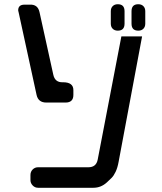

<svg xmlns="http://www.w3.org/2000/svg" viewBox="-20 -783 768 908"><path d="M554 -611 442 -28Q435 8 398 8H160Q145 8 134.5 18.5Q124 29 124 45V69Q124 83 134.5 94Q145 105 160 105H422Q458 105 486 79L508 58Q518 48 527 29Q536 10 541 -18L652 -611ZM153 -334Q161 -298 199 -298H290Q327 -298 327 -334V-357Q327 -394 278 -394Q240 -392 232 -430L167 -725Q159 -763 121 -761H96Q66 -761 66 -734Q66 -733 66.5 -731Q67 -729 68 -725ZM634 -638Q649 -638 658 -647Q667 -656 667 -671V-730Q667 -745 658 -754Q649 -763 634 -763Q602 -763 602 -730V-671Q602 -638 634 -638ZM537 -638Q569 -638 569 -671V-730Q569 -763 537 -763Q522 -763 513 -754Q504 -745 504 -730V-671Q504 -656 513 -647Q522 -638 537 -638Z"/></svg>

Font: WDXL Lubrifont TC
Style: Regular
Weight: 400
Designer: [WDXL Lubrifont] Copyright 2020-2022 (c) NightFurySL2001, Skr-ZERO; [ZCOOL QingKe HuangYou] Copyright 2018-2022 (c) The 
Version: Version 2.001;hotconv 1.1.1;makeotfexe 2.6.0